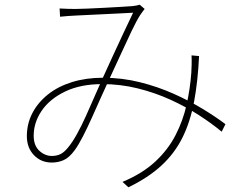

<svg xmlns="http://www.w3.org/2000/svg" viewBox="-20 -746 1040 815"><path d="M233 -710Q251 -709 268 -708.5Q285 -708 300 -708Q318 -708 352 -709.5Q386 -711 424.5 -713Q463 -715 495.5 -717Q528 -719 542 -720Q552 -721 559 -722.5Q566 -724 573 -726L594 -708Q590 -703 585.5 -697Q581 -691 575 -682Q560 -659 538 -613Q516 -567 491 -512Q466 -457 442 -406Q427 -374 408.5 -332.5Q390 -291 370.5 -247.5Q351 -204 332 -167Q313 -130 296 -107Q273 -76 249.5 -66Q226 -56 200 -56Q154 -56 124 -87.5Q94 -119 94 -168Q94 -221 117.5 -266Q141 -311 183.5 -345Q226 -379 285.5 -397.5Q345 -416 417 -416Q498 -416 574 -397Q650 -378 717 -348Q784 -318 840 -284Q896 -250 937 -219L921 -187Q879 -222 824 -257.5Q769 -293 703 -323Q637 -353 564 -371Q491 -389 414 -389Q322 -389 256.5 -357.5Q191 -326 157 -276Q123 -226 123 -170Q123 -128 147 -106Q171 -84 200 -84Q220 -84 236 -91.5Q252 -99 269 -120Q288 -143 307 -177.5Q326 -212 344.5 -253Q363 -294 380.5 -334.5Q398 -375 413 -408Q435 -456 458 -506.5Q481 -557 503.5 -604.5Q526 -652 545 -692Q530 -691 497 -689.5Q464 -688 425.5 -686Q387 -684 353 -682.5Q319 -681 302 -680Q285 -679 268.5 -678Q252 -677 235 -675ZM825 -508Q820 -401 804 -315.5Q788 -230 755 -163Q722 -96 666 -44Q610 8 525 49L500 26Q584 -9 638.5 -59.5Q693 -110 725 -172Q757 -234 772 -301.5Q787 -369 792 -436Q793 -452 793.5 -472Q794 -492 793 -511Z"/></svg>

Font: Noto Sans TC
Style: Regular
Weight: 100
Designer: Ryoko NISHIZUKA 西塚涼子 (kana, bopomofo & ideographs); Paul D. Hunt (Latin, Greek & Cyrillic); Sandoll Communications 산돌커뮤니
Foundry: Adobe
Version: Version 2.004;hotconv 1.0.118;makeotfexe 2.5.65603